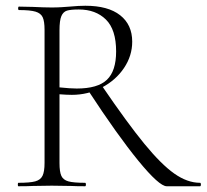

<svg xmlns="http://www.w3.org/2000/svg" viewBox="-20 -648 719 668"><path d="M287 -333 335 -349Q423 -220 482 -148Q541 -76 586.5 -44Q632 -12 676 -12Q679 -12 679 -6Q679 0 676 0H560Q534 0 461.5 -88.5Q389 -177 287 -333ZM440 -503Q440 -454 411.5 -411.5Q383 -369 334.5 -343.5Q286 -318 230 -318Q213 -318 187 -320V-81Q187 -50 193.5 -36Q200 -22 218 -17Q236 -12 276 -12Q279 -12 279 -6Q279 0 276 0Q246 0 228 -1L160 -2L94 -1Q76 0 44 0Q42 0 42 -6Q42 -12 44 -12Q84 -12 102.5 -17Q121 -22 128 -36.5Q135 -51 135 -81V-544Q135 -574 128.5 -588Q122 -602 103.5 -607.5Q85 -613 46 -613Q43 -613 43 -619Q43 -625 46 -625L94 -624Q134 -622 160 -622Q178 -622 194 -623Q210 -624 222 -625Q254 -628 277 -628Q356 -628 398 -595Q440 -562 440 -503ZM254 -615Q226 -615 213 -611Q200 -607 193.5 -592Q187 -577 187 -542V-344Q225 -340 247 -340Q320 -340 352 -370.5Q384 -401 384 -469Q384 -545 348.5 -580Q313 -615 254 -615Z"/></svg>

Font: Cormorant SC Light
Style: Regular
Weight: 300
Designer: Christian Thalmann (Catharsis Fonts)
Foundry: Catharsis Fonts
Version: Version 4.000